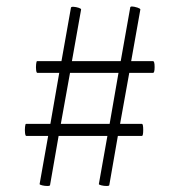

<svg xmlns="http://www.w3.org/2000/svg" viewBox="-20 -506 566 606"><path d="M463 -313Q468 -313 468 -294.5Q468 -276 463 -276H388L359 -115H428Q432 -115 432 -96Q432 -77 428 -77H352L325 78Q325 81 316.5 81Q308 81 300 79Q292 77 292 75L319 -77H165L138 78Q138 81 129.5 81Q121 81 113 79Q105 77 105 75L132 -77H63Q60 -77 59 -86.5Q58 -96 59 -105.5Q60 -115 62 -115H139L167 -276H98Q95 -276 94 -285Q93 -294 94 -303.5Q95 -313 97 -313H174L204 -482Q205 -485 212.5 -484.5Q220 -484 228 -481.5Q236 -479 236 -476L207 -313H361L391 -482Q391 -489 414 -482Q423 -479 423 -476L394 -313ZM326 -115 354 -276H201L172 -115Z"/></svg>

Font: t
Style: Regular
Weight: 300
Designer: Christian Thalmann (Catharsis Fonts)
Version: Version 1.000;PS 002.000;hotconv 1.0.88;makeotf.lib2.5.64775